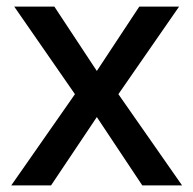

<svg xmlns="http://www.w3.org/2000/svg" viewBox="-20 -559 583 579"><path d="M206 -275 14 0H134L272 -206L409 0H529L337 -275L520 -539H400L272 -345L144 -539H23Z"/></svg>

Font: Noto Sans Bamum Medium
Style: Regular
Weight: 500
Designer: Monotype Design Team
Foundry: Monotype Imaging Inc.
Version: Version 2.002